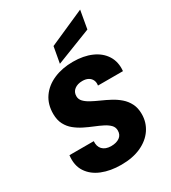

<svg xmlns="http://www.w3.org/2000/svg" viewBox="-231 -1093 1085 1217"><g transform="rotate(-30 311.0 -484.5)"><path d="M290.3 7Q211.7 7 150.8 -17.6Q90 -42.1 58.3 -90.6Q26.6 -139 35.2 -210.5H213.1Q211.7 -192.2 216 -176.9Q220.4 -161.6 230.7 -150.8Q240.9 -140 256.8 -133.9Q272.7 -127.8 294.8 -127.8Q332.1 -127.8 355.7 -144.3Q379.2 -160.9 379.2 -193Q379.2 -217.2 362.8 -234Q346.4 -250.8 319.7 -264.2Q293.1 -277.7 260.9 -290.6Q228.8 -303.6 196.6 -319.6Q164.5 -335.6 137.6 -357.4Q110.7 -379.1 94.1 -410.6Q77.4 -442.1 76.9 -486.6Q76.4 -557.9 111.6 -608.4Q146.8 -658.8 208.8 -685.6Q270.9 -712.5 349.7 -712.5Q427 -712.5 484.6 -687.1Q542.2 -661.8 571.9 -614.5Q601.6 -567.2 595.4 -502.3H412.5Q416.1 -524.6 408.3 -541.3Q400.5 -558.1 383.4 -567.6Q366.4 -577.2 340.5 -577.2Q305.2 -577.2 282.6 -559.9Q260 -542.6 260 -511.9Q260 -489.2 276.4 -472.2Q292.9 -455.1 319.8 -440.7Q346.7 -426.3 379 -412Q411.4 -397.8 443.7 -380.5Q476.1 -363.3 503 -340Q529.9 -316.7 546.3 -284.5Q562.8 -252.3 562.8 -207.8Q562.8 -146.6 529.7 -97.7Q496.6 -48.8 435.7 -20.9Q374.7 7 290.3 7ZM293.8 -860.2 555.3 -975.9 532 -843.5 272.5 -742.4Z"/></g></svg>

Font: Poppins Variable
Style: Italic
Weight: 100
Italic angle: -10°
Designer: Jonny Pinhorn
Foundry: Indian Type Foundry
Version: Version 6.000